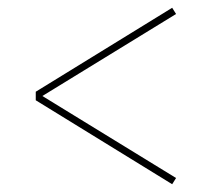

<svg xmlns="http://www.w3.org/2000/svg" viewBox="-20 -587 540 494"><path d="M423 -113 72 -329V-351L423 -567L433 -551L89 -340L433 -129Z"/></svg>

Font: Iosevka SS18 Thin
Style: Regular
Weight: 100
Monospace: yes
Designer: Belleve Invis
Foundry: Belleve Invis
Version: Version 25.1.1; ttfautohint (v1.8.4)